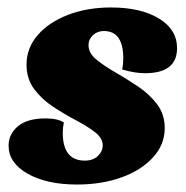

<svg xmlns="http://www.w3.org/2000/svg" viewBox="-20 -482 498 514"><path d="M186 12Q105 12 54 -17Q3 -46 3 -92Q3 -123 28 -144Q53 -165 102 -165Q135 -165 151 -154Q148 -141 148 -127Q148 -52 207 -52Q229 -52 242 -64.5Q255 -77 255 -93Q255 -112 234.5 -128Q214 -144 183.5 -160Q153 -176 122.5 -196Q92 -216 71.5 -243.5Q51 -271 51 -309Q51 -353 80.5 -387.5Q110 -422 161.5 -442Q213 -462 277 -462Q357 -462 405.5 -432.5Q454 -403 454 -353Q454 -286 368 -286Q341 -286 307 -296Q310 -310 310 -326Q310 -399 258 -399Q241 -399 229 -388Q217 -377 217 -361Q217 -340 237.5 -323Q258 -306 288.5 -288.5Q319 -271 349.5 -250.5Q380 -230 400.5 -203Q421 -176 421 -139Q421 -95 389.5 -60.5Q358 -26 305 -7Q252 12 186 12Z"/></svg>

Font: Petrona Black
Style: Italic
Weight: 900
Italic angle: -9°
Designer: Ringo R. Seeber
Foundry: Ringo R. Seeber
Version: Version 2.001; ttfautohint (v1.8.3)